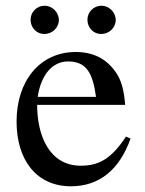

<svg xmlns="http://www.w3.org/2000/svg" viewBox="-20 -642 506 672"><path d="M112 -303C123 -378 162 -427 218 -427C284 -427 305 -384 316 -303ZM421 -164C372 -90 330 -62 263 -62C151 -62 110 -170 110 -275H418C414 -329 404 -363 384 -391C352 -436 307 -460 245 -460C119 -460 38 -358 38 -217C38 -79 110 10 228 10C328 10 398 -48 437 -157ZM186 -572C186 -599 163 -622 136 -622C109 -622 87 -600 87 -573C87 -545 108 -523 135 -523C163 -523 186 -545 186 -572ZM385 -572C385 -599 362 -622 335 -622C308 -622 286 -600 286 -573C286 -545 307 -523 334 -523C362 -523 385 -545 385 -572Z"/></svg>

Font: XITS Math
Style: Regular
Weight: 400
Designer: MicroPress Inc., with final additions and corrections provided by Coen Hoffman, Elsevier (retired)
Version: Version 1.302